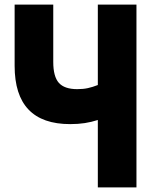

<svg xmlns="http://www.w3.org/2000/svg" viewBox="-20 -820 690 840"><path d="M44 -800H213V-549Q213 -485 237.5 -457.5Q262 -430 318 -430Q344 -430 364.5 -434.5Q385 -439 408 -448V-800H577V0H408V-295Q380 -286 351 -281.5Q322 -277 287 -277Q44 -277 44 -532Z"/></svg>

Font: Martian Mono SemiCondensed
Style: Bold
Weight: 700
Width: 4
Designer: Roman Shamin
Foundry: Evil Martians
Version: Version 1.000